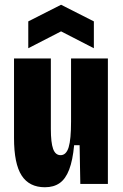

<svg xmlns="http://www.w3.org/2000/svg" viewBox="-20 -774 518 808"><path d="M169 14Q103 14 71 -35.5Q39 -85 39 -193V-528H194V-231Q194 -174 203.5 -147.5Q213 -121 235 -121Q247 -121 255.5 -129.5Q264 -138 269 -154.5Q274 -171 276.5 -198Q279 -225 279 -262V-528H434V-226V0H318L315 -163H292Q286 -99 271 -60Q256 -21 231 -3.5Q206 14 169 14ZM99 -571V-684L237 -754L375 -684V-571L237 -642Z"/></svg>

Font: Bricolage Grotesque 24pt Condensed ExtraBold
Style: Regular
Weight: 800
Width: 3
Designer: Mathieu Triay
Foundry: Atelier Triay
Version: Version 1.001;gftools[0.9.33.dev8+g029e19f]